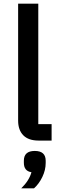

<svg xmlns="http://www.w3.org/2000/svg" viewBox="-20 -760 325 1038"><path d="M259 0H189Q134 0 106 -28.5Q78 -57 78 -108V-740H187V-89H259ZM227 109V121Q227 159 209 196.5Q191 234 164 258H95Q138 216 150 171Q109 165 109 120V109Q109 56 168 56Q227 56 227 109Z"/></svg>

Font: IBM Plex Sans Medm
Style: Regular
Weight: 500
Designer: Mike Abbink, Paul van der Laan, Pieter van Rosmalen
Foundry: Bold Monday
Version: Version 3.005